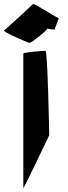

<svg xmlns="http://www.w3.org/2000/svg" viewBox="-63 -965 343 971"><path d="M-43 -810C-45 -802 81 -748 87 -748C96 -748 177 -812 175 -820C175 -820 220 -812 215 -818C213 -824 239 -874 232 -874C225 -874 107 -952 103 -944C99 -938 -42 -810 -43 -810ZM55 -14C55 -6 186 -281 186 -281C186 -288 178 -708 167 -708C157 -708 55 -701 55 -694Z"/></svg>

Font: Ampere
Style: Ext
Weight: 400
Version: Version 1